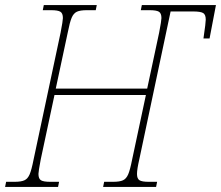

<svg xmlns="http://www.w3.org/2000/svg" viewBox="-38 -734 868 754"><path d="M-14 -20H19Q45 -20 58 -26Q71 -32 78.5 -49.5Q86 -67 94 -108L200 -606Q209 -653 209 -663Q209 -682 199 -688Q189 -694 163 -694H130L134 -714H342L338 -694H303Q277 -694 264 -688Q251 -682 243.5 -664.5Q236 -647 228 -606L181 -386H540L587 -606Q596 -653 596 -663Q596 -682 586 -688Q576 -694 550 -694H515L519 -714H810L785 -583H761L768 -634Q770 -652 770 -657Q770 -677 759.5 -683Q749 -689 720 -689H632L509 -108Q500 -69 500 -51Q500 -32 510 -26Q520 -20 546 -20H579L575 0H367L371 -20H406Q432 -20 445 -26Q458 -32 465.5 -49.5Q473 -67 481 -108L535 -361H176L122 -108Q113 -61 113 -51Q113 -32 123 -26Q133 -20 159 -20H194L190 0H-18Z"/></svg>

Font: Noto Serif NarrowThin
Style: Italic
Weight: 250
Width: 4
Italic angle: -12°
Designer: Monotype Design Team
Foundry: Monotype Imaging Inc.
Version: Version 1.001